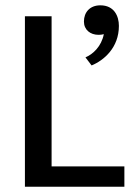

<svg xmlns="http://www.w3.org/2000/svg" viewBox="-20 -712 515 732"><path d="M375.8 -581.7C366.7 -535 334.2 -505 305.8 -493.3L329.2 -462.5C375.8 -481.7 433.3 -530 433.3 -613.3C433.3 -650 415.8 -691.7 362.5 -691.7C322.5 -691.7 300 -665 300 -630C300 -598.3 324.2 -579.2 355.8 -579.2C362.5 -579.2 370 -580 375.8 -581.7ZM75 0H454.2V-77.5H176.7V-650H75Z"/></svg>

Font: Boon Medium
Style: Regular
Weight: 500
Designer: Sungsit Sawaiwan
Foundry: FontUni
Version: Version 2.0